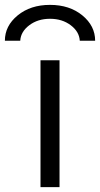

<svg xmlns="http://www.w3.org/2000/svg" viewBox="-51 -767 410 787"><path d="M339 -600H276Q274 -637 239 -663.5Q204 -690 154 -690Q104 -690 69 -663.5Q34 -637 32 -600H-31Q-31 -661 21.5 -704Q74 -747 154 -747Q234 -747 286.5 -704Q339 -661 339 -600ZM115 0V-520H193V0Z"/></svg>

Font: Mplus 1p
Style: Regular
Weight: 400
Version: Version 1.061